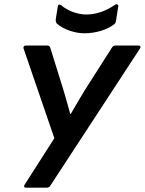

<svg xmlns="http://www.w3.org/2000/svg" viewBox="-20 -865 668 885"><path d="M98.6 0Q92.9 0 91.4 -4.2Q89.9 -8.4 93.3 -13.4L230.5 -227.9L88.5 -642Q87.1 -647.7 90 -651.3Q92.8 -655 98.5 -655H198.9Q208.6 -655 211.6 -645.3L272.6 -449.6Q280.6 -422.3 288.5 -394.9Q296.3 -367.5 303.9 -339.5H305.9Q322.3 -367.2 338.1 -394.7Q353.9 -422.3 371.3 -450L495.8 -645.3Q501.1 -655 511.5 -655H619.9Q625.3 -655 627.1 -651Q628.9 -647 625.6 -642L212.3 -9.7Q209.6 -4.7 205.5 -2.4Q201.3 0 195.9 0ZM369.9 -711.6Q335.9 -711.6 301 -723.6Q266.1 -735.6 242.5 -756Q235.8 -762.7 237.1 -776.7L246.2 -834.3Q247.2 -841.6 252 -843.5Q256.9 -845.3 262.9 -840Q287.2 -820 317.7 -809.1Q348.3 -798.2 378.3 -798.2Q410.6 -798.2 443.5 -809.1Q476.4 -820 509.4 -842.3Q515.7 -847 520.9 -844.7Q526.1 -842.3 525.1 -835.6L515 -771.1Q514 -765.4 512.4 -760.9Q510.7 -756.3 506 -753Q483.2 -734.6 445.8 -723.1Q408.3 -711.6 369.9 -711.6Z"/></svg>

Font: Sofia Sans Hairline
Style: Italic
Weight: 1
Italic angle: -9°
Designer: Botio Nikoltchev, Ani Petrova
Foundry: lettersoup
Version: Version 4.102